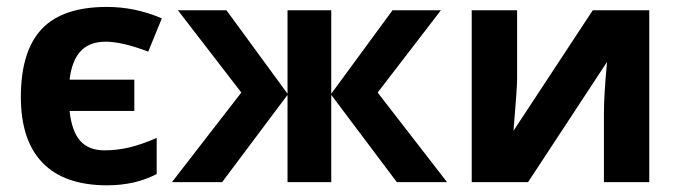

<svg xmlns="http://www.w3.org/2000/svg" viewBox="-20 -537 2007 566"><path d="M295.9 9.3Q169.9 9.3 105.7 -56.9Q41.5 -123 41.5 -251Q41.5 -385.7 102.8 -451.2Q164.1 -516.6 295.4 -516.6Q378.4 -516.6 457 -482.9L417 -384.8Q340.3 -414.1 291.5 -414.1Q244.1 -414.1 218 -386.5Q191.9 -358.9 185.1 -302.2H376V-210H185.1Q191.4 -150.4 216.3 -122.1Q241.2 -93.8 288.1 -93.8Q323.7 -93.8 359.9 -102.1Q396 -110.4 441.9 -130.4V-23.9Q377.9 9.3 295.9 9.3Z M827.6 -260.7V-506.8H956.5V-260.7L1137.2 -506.8H1279.8L1093.3 -264.2L1297.9 0H1149.9L956.5 -257.3V0H827.6V-257.3L634.8 0H486.8L691.4 -264.2L504.4 -506.8H647.5Z M1504.4 -506.8V-306.6Q1504.4 -274.9 1493.7 -151.4L1727.5 -506.8H1894V0H1760.3V-202.1Q1760.3 -256.3 1769.5 -354.5L1536.6 0H1370.6V-506.8Z"/></svg>

Font: Bpm'online Open Sans
Style: Bold
Weight: 700
Foundry: Ascender Corporation
Version: Version 1.10